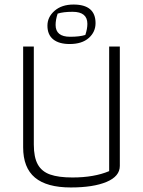

<svg xmlns="http://www.w3.org/2000/svg" viewBox="-20 -817 632 846"><path d="M189 -704Q189 -742 220.5 -769.5Q252 -797 304 -797Q401 -797 401 -715Q401 -676 371 -649.5Q341 -623 287 -623Q240 -623 214.5 -643.5Q189 -664 189 -704ZM356 -663Q365 -690 365 -712Q365 -765 300 -765Q259 -765 234 -757Q225 -730 225 -707Q225 -655 289 -655Q331 -655 356 -663ZM82 -168V-612H129V-180Q129 -124 146.5 -92.5Q164 -61 201 -48Q238 -35 299 -35Q395 -35 461 -63V-612H508V-86Q508 -40 449.5 -15.5Q391 9 292 9Q186 9 134 -34.5Q82 -78 82 -168Z"/></svg>

Font: Athiti Light
Style: Regular
Weight: 300
Designer: CadsonDemak Team
Foundry: CadsonDemak
Version: Version 1.033